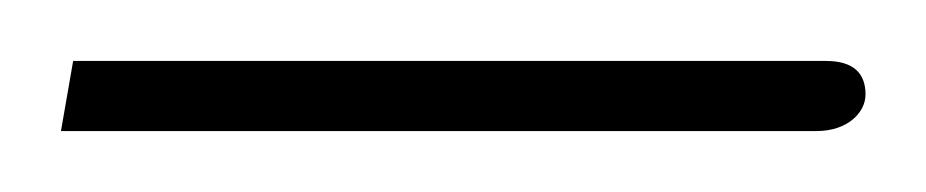

<svg xmlns="http://www.w3.org/2000/svg" viewBox="-20 -38 304 63"><path d="M0 5H248C258 5 264 -1 264 -7C264 -14 260 -18 251 -18H4Z"/></svg>

Font: Noto Sans Arabic SemCond Thin
Style: Regular
Weight: 100
Width: 4
Designer: Monotype Design Team, Nadine Chahine, Nizar Qandah and Khaled Hosny
Foundry: Monotype Imaging Inc.
Version: Version 2.012